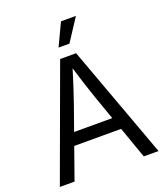

<svg xmlns="http://www.w3.org/2000/svg" viewBox="-166 -1052 1001 1163"><g transform="rotate(-20 334.5 -470.0)"><path d="M16.6 0 283.2 -727.5H386.2L652.8 0H557.6L403.8 -435.5Q389.2 -477.5 370.4 -535.2Q351.6 -592.8 323.7 -684.6H345.7Q317.9 -592.3 298.8 -534.2Q279.8 -476.1 265.6 -435.5L111.3 0ZM152.8 -203.6V-283.2H516.6V-203.6ZM297.9 -795.9 366.2 -940.4H462.4L368.2 -795.9Z"/></g></svg>

Font: Inter 24pt
Style: Regular
Weight: 400
Designer: Rasmus Andersson
Foundry: rsms
Version: Version 4.001;git-66647c0bb